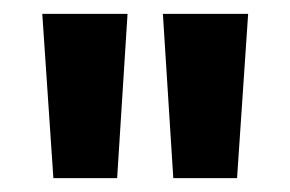

<svg xmlns="http://www.w3.org/2000/svg" viewBox="-20 -667 419 277"><path d="M215 -647H338L322 -410H230ZM41 -647H164L149 -410H57Z"/></svg>

Font: Ek Mukta ExtraBold
Style: Regular
Weight: 800
Designer: Girish Dalvi and Yashodeep Gholap
Foundry: Ek Type
Version: Version 2.538;PS 1.002;hotconv 16.6.51;makeotf.lib2.5.65220;